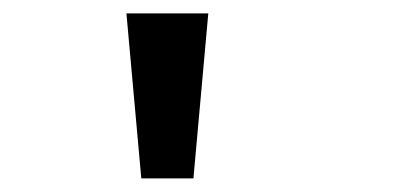

<svg xmlns="http://www.w3.org/2000/svg" viewBox="-20 -657 586 284"><path d="M288.1 -637.2 266.1 -393.1H189L167 -637.2Z"/></svg>

Font: Anonymous Pro
Style: Bold
Weight: 700
Monospace: yes
Designer: Mark Simonson
Version: Version 1.003